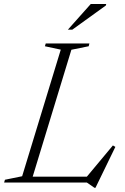

<svg xmlns="http://www.w3.org/2000/svg" viewBox="-45 -886 608 932"><path d="M301.5 -644.5 105 0H-25L-21 -13.5L62.5 -30.5L250 -645L173 -661.5L177 -675H389L385.5 -661.5ZM367.5 -17.5 503 -180 515 -173 418.5 25.5H413.5L376.5 0H75.5L84.5 -28.5H403.5ZM284.5 -742 395.5 -866.5H470.5L469 -859.5L306 -742Z"/></svg>

Font: Newsreader 24pt Light
Style: Italic
Weight: 300
Italic angle: -17°
Designer: Hugues Gentile
Foundry: Production Type
Version: Version 1.003